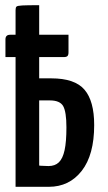

<svg xmlns="http://www.w3.org/2000/svg" viewBox="-20 -720 416 740"><path d="M1 -500V-568Q1 -586 19 -586H244V-518Q244 -508 240 -504Q236 -500 226 -500ZM40 0V-681Q40 -691 43.5 -694.5Q47 -698 66 -699Q85 -700 131 -700V-418H178Q268 -418 305.5 -374.5Q343 -331 343 -238Q343 -123 295 -61.5Q247 0 168 0ZM167 -80Q192 -80 207 -94.5Q222 -109 229 -141.5Q236 -174 236 -229Q236 -289 223.5 -311Q211 -333 172 -333H131V-82Q135 -81 141 -81Q147 -81 154 -80.5Q161 -80 167 -80Z"/></svg>

Font: Yanone Kaffeesatz Medium
Style: Regular
Weight: 500
Designer: Yanone (Cyrillic: Daniel Pouzeot, Huerta Tipografica, and Cyreal)
Foundry: Yanone
Version: Version 2.003